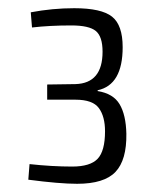

<svg xmlns="http://www.w3.org/2000/svg" viewBox="-20 -801 376 468"><path d="M161 -781Q227 -781 253 -760.5Q279 -740 279 -686Q279 -594 218 -581V-579Q256 -573 271.5 -547Q287 -521 288 -475Q289 -411 261.5 -382Q234 -353 168 -353Q125 -353 49 -363L52 -401Q107 -395 156 -395Q200 -395 218 -414Q236 -433 236 -481Q236 -517 221 -537.5Q206 -558 164 -558H95V-595L164 -596Q230 -598 230 -675Q230 -712 213.5 -725.5Q197 -739 154 -739Q101 -739 58 -734L55 -771Q108 -781 161 -781Z"/></svg>

Font: exo2condensed_l
Style: Regular
Weight: 300
Width: 3
Designer: Natanael Gama
Version: Version 1.001;PS 001.001;hotconv 1.0.70;makeotf.lib2.5.58329